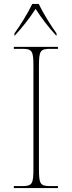

<svg xmlns="http://www.w3.org/2000/svg" viewBox="-20 -951 365 971"><path d="M53 -782V-771H55C100 -821 128 -857 160 -906C192 -857 219 -821 264 -771H266V-782C237 -822 197 -886 176 -931H143C122 -886 82 -822 53 -782ZM50 0H273V-10H233C183 -10 177 -21 177 -98V-616C177 -693 183 -704 233 -704H273V-714H50V-704H93C143 -704 149 -693 149 -616V-98C149 -21 143 -10 93 -10H50Z"/></svg>

Font: Noto Serif Display Thin
Style: Regular
Weight: 100
Designer: Monotype Design Team
Foundry: Monotype Imaging Inc.
Version: Version 2.009